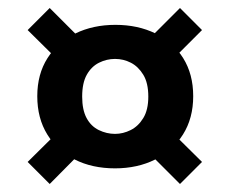

<svg xmlns="http://www.w3.org/2000/svg" viewBox="-20 -538 573 479"><path d="M267 -118Q210 -118 166.5 -140Q123 -162 98 -202.5Q73 -243 73 -298Q73 -353 98.5 -393Q124 -433 168 -454.5Q212 -476 268 -476Q324 -476 368 -454.5Q412 -433 437 -393Q462 -353 462 -298Q462 -243 436.5 -202.5Q411 -162 367 -140Q323 -118 267 -118ZM104 -79 49 -134 142 -226 206 -182ZM429 -79 338 -170 395 -222 484 -134ZM267 -204Q287 -204 306 -213.5Q325 -223 337.5 -243.5Q350 -264 350 -297Q350 -331 337.5 -351.5Q325 -372 306.5 -381.5Q288 -391 267 -391Q246 -391 227 -381.5Q208 -372 196.5 -351.5Q185 -331 185 -297Q185 -264 196 -243.5Q207 -223 226.5 -213.5Q246 -204 267 -204ZM139 -374 49 -463 104 -518 200 -422ZM386 -365 333 -422 429 -518 484 -463Z"/></svg>

Font: DM Sans 9pt 36pt
Style: Bold
Weight: 700
Version: Version 4.004;gftools[0.9.30]